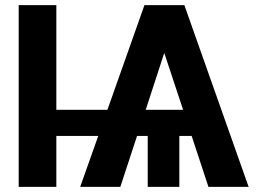

<svg xmlns="http://www.w3.org/2000/svg" viewBox="-20 -727 1032 747"><path d="M199.2 -299.8H397.9L542 -707H697.3L947.3 0H791L725.6 -198.2H677.7V0H554.7V-198.2H513.2L448.2 0H292L362.3 -198.2H199.2V0H52.7V-707H199.2ZM692.4 -299.8 619.1 -521 546.9 -299.8Z"/></svg>

Font: Pretendard JP
Style: Bold
Weight: 700
Designer: Base glyphs from Inter by Rasmus Andersson; Hangeul glyphs from Noto Sans CJK(Source Han Sans) by Jang Soo-young and Kan
Foundry: Kil Hyung-jin
Version: Version 1.309